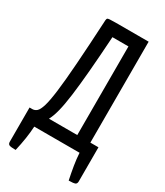

<svg xmlns="http://www.w3.org/2000/svg" viewBox="-211 -785 883 1028"><g transform="rotate(30 230.5 -271.0)"><path d="M65 158Q36 158 26 154Q16 150 16 135V-76H33Q48 -76 60 -86.5Q72 -97 82 -129.5Q92 -162 100.5 -228.5Q109 -295 117 -405.5Q125 -516 134 -684Q135 -692 137.5 -695Q140 -698 151.5 -699Q163 -700 190 -700H392V-76H442V135Q442 150 431.5 154Q421 158 393 158Q384 115 377.5 75.5Q371 36 369 0H89Q87 36 81 75.5Q75 115 65 158ZM136 -76H311V-624H212Q204 -498 196 -406Q188 -314 179.5 -249.5Q171 -185 160.5 -143.5Q150 -102 136 -76Z"/></g></svg>

Font: Yanone Kaffeesatz
Style: Regular
Weight: 400
Designer: Yanone (Cyrillic: Daniel Pouzeot, Huerta Tipografica, and Cyreal)
Foundry: Yanone
Version: Version 2.003